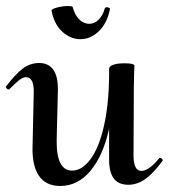

<svg xmlns="http://www.w3.org/2000/svg" viewBox="-26 -604 560 637"><path d="M505 -80Q509 -80 512 -76.5Q515 -73 513 -70Q482 -28 455.5 -9.5Q429 9 400 9Q367 9 351.5 -12Q336 -33 336 -74V-177Q316 -87 274 -37Q232 13 174 13Q126 13 103 -21Q80 -55 82 -119L86 -297Q87 -348 60 -348Q50 -348 37.5 -338Q25 -328 6 -309Q4 -307 3 -307Q-1 -307 -4 -310.5Q-7 -314 -6 -317Q25 -358 49.5 -376.5Q74 -395 104 -395Q135 -395 151 -372.5Q167 -350 166 -303L162 -138Q161 -38 213 -38Q246 -38 274 -75.5Q302 -113 318.5 -184.5Q335 -256 336 -354V-376Q336 -384 349.5 -389Q363 -394 387 -394Q418 -394 420 -387L419 -363L418 -312L417 -89Q417 -37 443 -37Q468 -37 502 -79Q503 -80 505 -80ZM145 -568Q144 -574 163 -579Q182 -584 200 -584Q214 -584 215 -581Q222 -554 237 -539.5Q252 -525 270 -525Q287 -525 301 -538.5Q315 -552 322 -577Q324 -580 328 -580Q332 -580 336 -578Q340 -576 339 -574Q329 -526 301.5 -500Q274 -474 241 -474Q208 -474 181 -498.5Q154 -523 145 -568Z"/></svg>

Font: Cormorant Upright SemiBold
Style: Regular
Weight: 600
Designer: Christian Thalmann (Catharsis Fonts)
Foundry: Catharsis Fonts
Version: Version 3.302